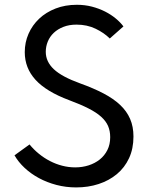

<svg xmlns="http://www.w3.org/2000/svg" viewBox="-20 -784 636 818"><path d="M304.5 14.5Q260.9 14.5 220.5 3.9Q180 -6.8 145.9 -25.2Q111.8 -43.6 85 -68.6Q58.2 -93.6 41.8 -122.3L105.9 -168.6Q123.6 -146.8 145.7 -128.9Q167.7 -110.9 192.7 -98Q217.7 -85 245 -78Q272.3 -70.9 300.5 -70.9Q330.5 -70.9 357.5 -79.5Q384.5 -88.2 405 -104.5Q425.5 -120.9 437.5 -144.8Q449.5 -168.6 449.5 -199.5Q449.5 -225.9 440.5 -247Q431.4 -268.2 410.9 -286.6Q390.5 -305 357 -322Q323.6 -339.1 274.5 -357.3Q177.3 -393.6 131.4 -443.9Q85.5 -494.1 85.5 -561.8Q85.5 -603.6 101.6 -640.2Q117.7 -676.8 146.8 -704.3Q175.9 -731.8 216.8 -747.7Q257.7 -763.6 307.3 -763.6Q341.4 -763.6 371.8 -755.7Q402.3 -747.7 427.7 -734.8Q453.2 -721.8 473.2 -705.2Q493.2 -688.6 505.9 -671.4L447.7 -620Q423.6 -644.1 387.3 -661.6Q350.9 -679.1 305.9 -679.1Q274.5 -679.1 250.2 -669.5Q225.9 -660 209.1 -644.1Q192.3 -628.2 183.6 -607Q175 -585.9 175 -563.2Q175 -521.4 209.3 -489.1Q243.6 -456.8 321.8 -428.6Q378.6 -408.2 421.1 -385.9Q463.6 -363.6 491.8 -337Q520 -310.5 534.3 -277.5Q548.6 -244.5 548.6 -202.3Q548.6 -150.5 529.8 -110Q510.9 -69.5 477.7 -42Q444.5 -14.5 400.2 0Q355.9 14.5 304.5 14.5Z"/></svg>

Font: Spartan Med
Style: Regular
Weight: 500
Designer: Matt Bailey, Mirko Velimirovic
Foundry: Matt Bailey
Version: Version 1.005